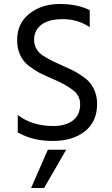

<svg xmlns="http://www.w3.org/2000/svg" viewBox="-20 -700 564 963"><path d="M201 243H136L220 51H312ZM467 -179Q467 -90 406 -41.5Q345 7 244 7Q143 7 69 -36V-123Q142 -68 247 -68Q310 -68 346 -96Q382 -124 382 -177Q382 -221 346 -248Q306 -278 253 -300.5Q200 -323 177.5 -335Q155 -347 124 -370Q66 -416 66 -499.5Q66 -583 127.5 -631.5Q189 -680 279 -680Q369 -680 430 -649V-564Q369 -604 296 -604Q223 -604 187 -575.5Q151 -547 151 -501Q151 -452 194 -422Q226 -401 274 -379.5Q322 -358 340 -349.5Q358 -341 386.5 -322.5Q415 -304 430 -286Q467 -241 467 -179Z"/></svg>

Font: Hind Colombo
Style: Regular
Weight: 400
Designer: Jyotish Sonowal, Aditi Pimprikar
Foundry: Indian Type Foundry
Version: Version 1.000;PS 1.0;hotconv 1.0.86;makeotf.lib2.5.63406; tt